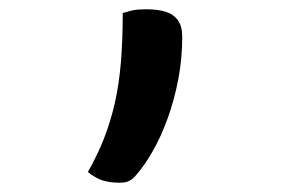

<svg xmlns="http://www.w3.org/2000/svg" viewBox="-20 -199 640 413"><path d="M238 194Q216 194 200.5 189Q185 184 169 171Q190 134 204 98Q218 62 227 22.5Q236 -17 240 -64.5Q244 -112 244 -171Q254 -174 262 -176Q270 -178 278 -178.5Q286 -179 295 -179Q320 -179 337 -173.5Q354 -168 363 -155Q372 -142 372 -120Q372 -73 363.5 -28.5Q355 16 340.5 56Q326 96 307.5 128Q289 160 269 182Q263 188 256 191Q249 194 238 194Z"/></svg>

Font: Recursive Monospace Casual
Style: Regular
Weight: 400
Version: Version 1.047